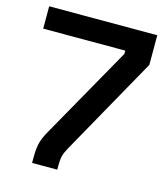

<svg xmlns="http://www.w3.org/2000/svg" viewBox="-106 -781 744 863"><g transform="rotate(15 266.0 -350.0)"><path d="M124 0V-26Q124 -64 130 -90.5Q136 -117 156 -152L398 -581V-596H16V-700H519V-562L263 -105Q250 -82 245.5 -64.5Q241 -47 241 -21V0Z"/></g></svg>

Font: Space Grotesk Frontify SemiBold
Style: Regular
Weight: 600
Designer: Florian Karsten
Version: Version 2.000